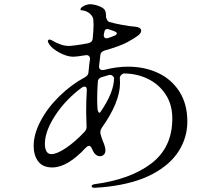

<svg xmlns="http://www.w3.org/2000/svg" viewBox="-20 -827 1040 907"><path d="M865 -253Q865 -178 824.5 -113.5Q784 -49 700 -4.5Q616 40 489 55Q465 58 427 60Q413 60 413 53Q413 45 427 43Q595 21 694.5 -54.5Q794 -130 794 -267Q794 -333 762.5 -381Q731 -429 678.5 -454.5Q626 -480 563 -480Q546 -471 546 -459L547 -435Q547 -344 460 -222Q454 -212 454 -203Q454 -197 455 -194Q460 -175 465 -163Q478 -133 478 -117Q478 -103 470 -96Q462 -89 452 -89Q443 -89 435 -94.5Q427 -100 422 -109L414 -125Q409 -138 400 -138Q394 -138 386 -130Q299 -36 227 -36Q182 -36 160.5 -64.5Q139 -93 139 -138Q139 -193 171.5 -255Q204 -317 260 -372Q316 -427 381 -462Q397 -470 398 -486L402 -525L405 -546V-550Q405 -559 399 -563.5Q393 -568 383 -566Q341 -559 326 -559Q297 -559 261.5 -578Q226 -597 213 -617Q206 -628 206 -632Q206 -640 214 -640Q219 -640 224 -637Q269 -610 305 -610Q315 -610 341 -613.5Q367 -617 398 -623Q417 -628 418 -645Q422 -687 422 -710Q422 -737 418 -745Q411 -759 399 -767Q387 -775 376 -777Q371 -778 365.5 -778.5Q360 -779 360 -781Q360 -791 376 -799Q392 -807 406 -807Q423 -807 446.5 -798.5Q470 -790 476 -778Q481 -769 481 -746Q486 -726 497 -723Q522 -716 556.5 -709.5Q591 -703 618 -701Q647 -698 647 -681Q647 -671 632 -659Q617 -647 582 -628Q547 -609 473 -588Q455 -582 454 -566L448 -515V-511Q448 -504 452.5 -500Q457 -496 464 -496Q470 -496 473 -497Q530 -512 585 -512Q664 -512 727.5 -482Q791 -452 828 -393.5Q865 -335 865 -253ZM471 -667Q470 -665 470 -660Q470 -654 473.5 -650Q477 -646 484 -646L493 -648Q506 -652 522 -659Q525 -660 528.5 -663Q532 -666 532 -669Q532 -676 513 -682L498 -687Q492 -690 487 -690Q475 -690 473 -676ZM496 -473Q467 -465 459 -462Q442 -456 442 -439Q439 -397 439 -356Q439 -333 440 -322Q440 -307 444.5 -299Q449 -291 454 -297Q519 -391 519 -460Q509 -476 496 -473ZM380 -205Q389 -215 389 -227Q389 -250 388 -261L387 -298Q387 -350 390 -399V-403Q390 -418 379 -418Q374 -418 366 -413Q342 -395 330 -384Q269 -330 230.5 -265Q192 -200 192 -147Q192 -125 199.5 -112Q207 -99 223 -99Q249 -99 292.5 -128.5Q336 -158 380 -205Z"/></svg>

Font: Shippori Mincho B1
Style: Regular
Weight: 400
Designer: FONTDASU
Foundry: FONTDASU / Google Inc. / but / Adobe
Version: Version 3.110; ttfautohint (v1.8.3)